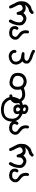

<svg xmlns="http://www.w3.org/2000/svg" viewBox="1622 -2092 755 4040"><g transform="rotate(90 2000.0 -71.5)"><path d="M83 -218.8Q112.8 -235.4 148.9 -235.4Q192.9 -235.4 223.1 -212.9Q241.2 -198.7 254.4 -186Q256.8 -189 259.3 -191.9Q261.7 -194.8 263.9 -197.3Q266.1 -199.7 268.1 -202.1Q280.8 -216.3 290 -222.7Q318.8 -242.7 354.5 -248Q361.3 -249 366.2 -249Q371.1 -249 377.4 -248.5Q383.8 -248 394.5 -246.1Q416 -241.2 437.5 -230Q460.4 -217.8 483.4 -194.3Q507.3 -170.9 511.7 -138.2Q513.7 -122.6 513.7 -104.5Q513.7 -45.9 489.7 22.5Q473.6 68.8 446.3 110.8Q436.5 119.6 421.4 119.6Q419.4 119.6 416.5 119.6L400.4 111.8L399.9 110.4Q391.1 97.2 391.1 81.1V80.6Q392.1 68.4 408.4 43.2Q424.8 18.1 437.7 -23.7Q450.7 -65.4 450.7 -98.1Q450.7 -139.2 432.9 -153.8Q415 -168.5 397.5 -178.2Q387.2 -184.6 373.5 -184.6Q342.8 -184.6 312 -154.8Q291 -134.8 291 -85.4Q291 -78.1 291.5 -68.4L283.7 -52.2L282.7 -51.3Q272.5 -43.5 258.3 -43.5Q256.3 -43.5 253.4 -43.5L237.3 -51.8Q225.6 -78.1 218.8 -104.2Q211.9 -130.4 190.4 -154.3Q174.3 -171.9 153.8 -171.9Q148.4 -171.9 142.1 -170.4Q112.3 -164.1 92.8 -144Q79.1 -130.9 79.1 -110.8Q79.1 -103.5 81.1 -95.2Q87.9 -62.5 116.2 -14.2Q144.5 34.2 159.2 90.3L150.9 106Q140.6 115.2 126.5 115.2Q120.6 115.2 118.7 114.3L103.5 106.4Q74.2 42.5 39.8 -18.8Q5.4 -80.1 5.4 -133.8Q5.4 -168.9 10.7 -200.2Q13.2 -213.9 16.1 -225.1Q26.4 -259.8 66.9 -302.7Q107.4 -345.7 150.9 -353.5Q190.4 -360.4 219.7 -392.6Q230.5 -400.9 244.6 -400.9Q246.6 -400.9 249.5 -400.9L265.6 -393.1Q270.5 -385.3 272.2 -378.4Q273.9 -371.6 273.9 -367.7Q273.9 -363.8 273.9 -360.4Q261.7 -344.2 250 -333Q219.2 -302.2 188.5 -297.9Q150.9 -293 117.7 -262.2Q93.8 -239.7 83 -218.8Z M528.3 -4.9Q528.3 -12.2 528.8 -20Q530.8 -48.3 551.8 -71.3Q562.5 -81.1 576.2 -81.1Q581.5 -81.1 583.5 -80.1L597.2 -73.7Q602.5 -66.9 604.2 -60.8Q606 -54.7 606 -51Q606 -47.4 606 -43.9Q589.8 -21 589.8 -2.4Q589.8 14.2 597.2 26.4Q605 39.6 625.5 44.9Q647.5 51.3 671.4 51.3Q695.3 51.3 710.9 46.4Q725.6 42 735.4 29.8Q745.1 17.6 751 3.4Q754.4 -5.4 754.4 -13.2Q754.4 -21 752.9 -27.3Q750 -43.9 730.7 -60.3Q711.4 -76.7 683.6 -96.2Q654.3 -116.2 639.2 -144Q625 -170.9 619.6 -197.3Q616.2 -215.8 616.2 -233.9Q616.2 -268.6 628.4 -293.5Q639.6 -304.2 654.8 -304.2Q656.2 -304.2 658.7 -304.2L673.3 -294.9Q682.1 -284.7 682.1 -272.5Q682.1 -268.1 681.2 -263.7Q678.2 -250.5 678.2 -239.3Q678.2 -228 679.4 -219.7Q680.7 -211.4 682.6 -204.6Q688 -182.6 697.8 -169.4Q707.5 -156.2 727.5 -141.1Q758.8 -116.7 783.2 -92Q807.6 -67.4 812 -44.9Q814.5 -30.3 814.5 -19.5Q814.5 -8.8 814 -2Q812 19 804.2 35.4Q796.4 51.8 771.7 76.7Q747.1 101.6 719.2 108.9Q695.3 114.7 669.4 114.7Q662.1 114.7 661.1 114.7Q633.8 108.9 606.9 103.5Q578.1 97.7 557.6 74.5Q537.1 51.3 531.7 29.3Q528.3 13.7 528.3 -4.9Z M1029.3 2.4Q1029.3 -3.4 1029.8 -9.3Q1030.8 -22.5 1039.6 -30.3Q1049.8 -39.6 1064.5 -39.6Q1065.9 -39.6 1068.8 -39.6L1083.5 -31.7Q1088.9 -26.4 1090.3 -21Q1091.8 -15.6 1091.8 -12Q1091.8 -8.3 1091.3 -5.9Q1095.2 30.8 1108.4 41Q1123 52.7 1138.2 59.6Q1149.4 64 1163.6 64Q1168.5 64 1174.3 63.5Q1196.3 61 1220.2 52.7Q1243.7 44.4 1257.6 27.8Q1271.5 11.2 1275.4 -6.3Q1277.8 -16.6 1277.8 -26.1Q1277.8 -35.6 1276.6 -43.2Q1275.4 -50.8 1273.4 -57.1Q1268.6 -76.2 1260.3 -88.4Q1251.5 -102.1 1233.4 -116.2Q1210.9 -134.3 1168.2 -138.2Q1125.5 -142.1 1085.9 -157.7L1085 -158.7Q1076.7 -168 1076.7 -181.6Q1076.7 -183.1 1076.7 -186L1085 -201.2L1085.9 -201.7Q1097.7 -209.5 1112.8 -209.5Q1118.7 -209.5 1124.5 -208.5Q1151.9 -206.5 1169.9 -206.5Q1188 -206.5 1199.7 -207.5Q1228 -209.5 1245.1 -226.6Q1258.8 -239.7 1258.8 -254.9Q1258.8 -268.6 1246.6 -280.8Q1238.3 -289.1 1223.6 -296.9Q1191.4 -314.5 1138.4 -329.1Q1085.4 -343.8 1036.1 -377Q1028.8 -388.7 1028.8 -401.9Q1028.8 -403.8 1028.8 -406.7L1035.6 -420.4L1036.6 -420.9Q1045.9 -429.2 1059.6 -429.2Q1061 -429.2 1064.5 -429.2Q1114.7 -396.5 1170.9 -381.3Q1229 -365.2 1271 -334Q1313.5 -301.8 1316.9 -275.9Q1319.8 -252 1316.9 -231Q1313.5 -209.5 1298.8 -190.9Q1286.1 -175.8 1271.5 -165.5Q1310.1 -130.4 1325.7 -91.3Q1338.9 -58.6 1338.9 -32.2Q1338.9 -24.4 1337.9 -17.6Q1333.5 13.2 1326.7 30.8Q1319.8 48.8 1290.5 75.2Q1261.7 101.6 1225.1 112.5Q1188.5 123.5 1147.5 123.5H1147Q1122.6 117.2 1101.3 108.6Q1080.1 100.1 1065.4 85L1059.1 78.1Q1042 58.6 1035.2 38.1Q1029.3 22 1029.3 2.4Z M1965.3 74.7Q1965.3 72.8 1965.3 69.8L1973.6 53.2Q2003.4 45.4 2029.8 38.6Q2054.7 32.2 2074.7 8.3Q2090.8 -11.7 2090.8 -34.2Q2090.8 -38.1 2090.3 -42.5Q2086.4 -70.8 2078.6 -88.6Q2070.8 -106.4 2053.7 -126.5Q2037.1 -145.5 2009.3 -154.8Q1988.3 -161.1 1967.8 -161.1Q1954.1 -161.1 1924.3 -156.2Q1911.6 -154.3 1900.9 -152.3Q1879.9 -147.5 1859.4 -130.9Q1866.7 -105 1867.2 -82.5Q1867.7 -59.6 1866.7 -34.7Q1865.7 -8.3 1855.5 14.4Q1845.2 37.1 1817.1 65.4Q1789.1 93.8 1760.3 102.1Q1742.7 106.9 1722.2 106.9Q1709 106.9 1694.8 105Q1658.7 100.1 1619.6 86.4Q1578.1 72.3 1550.3 42.7Q1522.5 13.2 1516.6 -22Q1512.7 -47.4 1512.7 -72.3Q1512.7 -117.7 1526.4 -151.9Q1537.6 -179.7 1565.2 -205.6Q1592.8 -231.4 1633.8 -244.1Q1665.5 -254.4 1693.8 -254.4Q1701.2 -254.4 1708.5 -253.9Q1742.7 -250.5 1771.5 -237.8Q1799.8 -225.6 1830.1 -192.4Q1857.4 -206.5 1885.7 -213.4Q1914.1 -220.2 1943.4 -222.7Q1954.6 -223.6 1968.5 -223.6Q1982.4 -223.6 1998 -221.2Q2022.9 -217.3 2043.9 -209.5Q2065.4 -201.7 2101.6 -163.1Q2137.7 -124.5 2147 -89.8Q2153.3 -64 2153.3 -41Q2153.3 -33.2 2152.8 -25.9Q2149.9 3.4 2141.1 20.5Q2131.3 39.6 2105.7 64.2Q2080.1 88.9 2053.2 97.7Q2026.4 106.9 1996.1 109.9Q1982.9 108.9 1973.6 100.1Q1965.3 88.9 1965.3 74.7ZM1805.2 -63.5Q1805.2 -96.2 1795.4 -125Q1787.6 -147.9 1768.6 -163.1Q1749.5 -178.7 1728.5 -186Q1713.4 -190.9 1695.8 -190.9Q1690.4 -190.9 1684.1 -190.4Q1659.7 -188 1641.1 -179.2Q1620.6 -169.4 1607.2 -154.5Q1593.8 -139.6 1584.2 -112.1Q1574.7 -84.5 1574.7 -65.9Q1574.7 -44.9 1582 -24.9Q1588.4 -8.3 1605.2 5.1Q1622.1 18.6 1643.6 27.3Q1665.5 35.6 1689.9 40.5Q1700.7 43 1714.1 43Q1727.5 43 1743.7 39.6Q1762.7 34.2 1779.3 17.8Q1795.9 1.5 1800.8 -22.9Q1805.2 -43 1805.2 -63.5Z M2377 -219.2Q2378.4 -211.4 2378.4 -199.7Q2378.4 -188 2375 -168.9Q2395 -157.2 2417.2 -145.8Q2439.5 -134.3 2467.8 -110.8Q2496.6 -87.4 2519 -39.6Q2539.6 4.9 2539.6 46.4Q2539.6 62.5 2537.6 80.6Q2533.2 112.8 2523.9 141.1Q2510.7 184.6 2474.1 220.2Q2437.5 255.9 2397.9 268.8Q2358.4 281.7 2318.4 284.2Q2289.6 286.1 2274.4 286.1Q2252.9 286.1 2251 285.6Q2216.8 279.8 2181.9 271.2Q2147 262.7 2121.1 244.6Q2081.1 217.3 2057.6 183.6Q2033.7 149.4 2020.5 101.6Q2015.6 83 2015.6 61Q2015.6 45.9 2018.1 29.3Q2023.9 -10.3 2040 -50.8Q2056.2 -91.8 2083.5 -119.1Q2116.7 -151.9 2150.4 -165Q2168.9 -172.4 2189.5 -175.3Q2177.7 -198.2 2177.7 -220.2Q2177.7 -248 2198.7 -265.6Q2218.3 -282.2 2236.8 -287.6Q2248.5 -290.5 2258.8 -290.5Q2286.6 -290.5 2317.4 -278.3Q2337.9 -270.5 2355 -255.4Q2373 -240.2 2377 -219.2ZM2372.6 -103Q2379.4 -79.1 2379.4 -53.2Q2379.4 -43.5 2378.4 -34.7Q2376 -15.1 2357.2 1.7Q2338.4 18.6 2313.5 22.5Q2296.4 24.9 2283 24.9Q2269.5 24.9 2260.7 24.4Q2231.4 22.9 2212.9 6.3Q2194.8 -9.3 2185.1 -31.7Q2177.7 -48.3 2177.7 -67.4Q2177.7 -73.7 2178.2 -79.6Q2180.7 -98.1 2187 -113.8Q2169.9 -108.9 2161.6 -104.5Q2147.5 -97.7 2129.4 -80.6Q2116.2 -67.9 2104 -44.2Q2091.8 -20.5 2081.5 7.3Q2074.2 27.8 2074.2 48.8Q2074.2 55.2 2074.7 61Q2077.6 88.9 2085 109.4Q2095.7 138.7 2129.9 173.3Q2140.6 183.6 2151.4 192.4Q2172.4 209 2199.7 214.8Q2252 226.6 2289.1 226.6Q2332.5 226.6 2364.7 216.8Q2388.7 209 2413.6 199.2Q2428.2 189 2445.6 168.5Q2462.9 147.9 2471.7 106.9Q2478.5 75.2 2478.5 50.8Q2478.5 16.6 2463.4 -21Q2451.7 -49.8 2433.3 -66.7Q2415 -83.5 2397.5 -90.8Q2384.8 -96.2 2372.6 -103ZM2237.8 -71.3Q2237.8 -65.4 2239.7 -59.1Q2245.6 -42 2262.2 -34.7Q2273.4 -29.8 2283.2 -29.8Q2288.6 -29.8 2293.9 -31.7Q2308.1 -35.6 2320.8 -42.5Q2323.2 -53.2 2323.2 -59.6Q2323.2 -65.9 2322.5 -70.8Q2321.8 -75.7 2318.6 -82.5Q2315.4 -89.4 2309.6 -97.2Q2298.8 -111.8 2275.4 -121.1Q2253.4 -104 2243.7 -89.8Q2237.8 -81.5 2237.8 -71.3ZM2293.5 -231.9Q2284.2 -235.8 2274.2 -235.8Q2264.2 -235.8 2254.9 -232.7Q2245.6 -229.5 2241.7 -225.3Q2237.8 -221.2 2237.8 -214.8Q2237.8 -209 2240.5 -204.1Q2243.2 -199.2 2247.6 -194.8Q2257.3 -185.5 2277.8 -175.8Q2309.6 -182.1 2316.4 -186Q2320.8 -188.5 2321.8 -191.9Q2321.8 -211.9 2313.5 -219.7Q2307.6 -226.1 2293.5 -231.9Z M2528.3 -4.9Q2528.3 -12.2 2528.8 -20Q2530.8 -48.3 2551.8 -71.3Q2562.5 -81.1 2576.2 -81.1Q2581.5 -81.1 2583.5 -80.1L2597.2 -73.7Q2602.5 -66.9 2604.2 -60.8Q2606 -54.7 2606 -51Q2606 -47.4 2606 -43.9Q2589.8 -21 2589.8 -2.4Q2589.8 14.2 2597.2 26.4Q2605 39.6 2625.5 44.9Q2647.5 51.3 2671.4 51.3Q2695.3 51.3 2710.9 46.4Q2725.6 42 2735.4 29.8Q2745.1 17.6 2751 3.4Q2754.4 -5.4 2754.4 -13.2Q2754.4 -21 2752.9 -27.3Q2750 -43.9 2730.7 -60.3Q2711.4 -76.7 2683.6 -96.2Q2654.3 -116.2 2639.2 -144Q2625 -170.9 2619.6 -197.3Q2616.2 -215.8 2616.2 -233.9Q2616.2 -268.6 2628.4 -293.5Q2639.6 -304.2 2654.8 -304.2Q2656.2 -304.2 2658.7 -304.2L2673.3 -294.9Q2682.1 -284.7 2682.1 -272.5Q2682.1 -268.1 2681.2 -263.7Q2678.2 -250.5 2678.2 -239.3Q2678.2 -228 2679.4 -219.7Q2680.7 -211.4 2682.6 -204.6Q2688 -182.6 2697.8 -169.4Q2707.5 -156.2 2727.5 -141.1Q2758.8 -116.7 2783.2 -92Q2807.6 -67.4 2812 -44.9Q2814.5 -30.3 2814.5 -19.5Q2814.5 -8.8 2814 -2Q2812 19 2804.2 35.4Q2796.4 51.8 2771.7 76.7Q2747.1 101.6 2719.2 108.9Q2695.3 114.7 2669.4 114.7Q2662.1 114.7 2661.1 114.7Q2633.8 108.9 2606.9 103.5Q2578.1 97.7 2557.6 74.5Q2537.1 51.3 2531.7 29.3Q2528.3 13.7 2528.3 -4.9Z M3083 -218.8Q3112.8 -235.4 3148.9 -235.4Q3192.9 -235.4 3223.1 -212.9Q3241.2 -198.7 3254.4 -186Q3256.8 -189 3259.3 -191.9Q3261.7 -194.8 3263.9 -197.3Q3266.1 -199.7 3268.1 -202.1Q3280.8 -216.3 3290 -222.7Q3318.8 -242.7 3354.5 -248Q3361.3 -249 3366.2 -249Q3371.1 -249 3377.4 -248.5Q3383.8 -248 3394.5 -246.1Q3416 -241.2 3437.5 -230Q3460.4 -217.8 3483.4 -194.3Q3507.3 -170.9 3511.7 -138.2Q3513.7 -122.6 3513.7 -104.5Q3513.7 -45.9 3489.7 22.5Q3473.6 68.8 3446.3 110.8Q3436.5 119.6 3421.4 119.6Q3419.4 119.6 3416.5 119.6L3400.4 111.8L3399.9 110.4Q3391.1 97.2 3391.1 81.1V80.6Q3392.1 68.4 3408.4 43.2Q3424.8 18.1 3437.7 -23.7Q3450.7 -65.4 3450.7 -98.1Q3450.7 -139.2 3432.9 -153.8Q3415 -168.5 3397.5 -178.2Q3387.2 -184.6 3373.5 -184.6Q3342.8 -184.6 3312 -154.8Q3291 -134.8 3291 -85.4Q3291 -78.1 3291.5 -68.4L3283.7 -52.2L3282.7 -51.3Q3272.5 -43.5 3258.3 -43.5Q3256.3 -43.5 3253.4 -43.5L3237.3 -51.8Q3225.6 -78.1 3218.8 -104.2Q3211.9 -130.4 3190.4 -154.3Q3174.3 -171.9 3153.8 -171.9Q3148.4 -171.9 3142.1 -170.4Q3112.3 -164.1 3092.8 -144Q3079.1 -130.9 3079.1 -110.8Q3079.1 -103.5 3081.1 -95.2Q3087.9 -62.5 3116.2 -14.2Q3144.5 34.2 3159.2 90.3L3150.9 106Q3140.6 115.2 3126.5 115.2Q3120.6 115.2 3118.7 114.3L3103.5 106.4Q3074.2 42.5 3039.8 -18.8Q3005.4 -80.1 3005.4 -133.8Q3005.4 -168.9 3010.7 -200.2Q3013.2 -213.9 3016.1 -225.1Q3026.4 -259.8 3066.9 -302.7Q3107.4 -345.7 3150.9 -353.5Q3190.4 -360.4 3219.7 -392.6Q3230.5 -400.9 3244.6 -400.9Q3246.6 -400.9 3249.5 -400.9L3265.6 -393.1Q3270.5 -385.3 3272.2 -378.4Q3273.9 -371.6 3273.9 -367.7Q3273.9 -363.8 3273.9 -360.4Q3261.7 -344.2 3250 -333Q3219.2 -302.2 3188.5 -297.9Q3150.9 -293 3117.7 -262.2Q3093.8 -239.7 3083 -218.8Z M3528.3 -4.9Q3528.3 -12.2 3528.8 -20Q3530.8 -48.3 3551.8 -71.3Q3562.5 -81.1 3576.2 -81.1Q3581.5 -81.1 3583.5 -80.1L3597.2 -73.7Q3602.5 -66.9 3604.2 -60.8Q3606 -54.7 3606 -51Q3606 -47.4 3606 -43.9Q3589.8 -21 3589.8 -2.4Q3589.8 14.2 3597.2 26.4Q3605 39.6 3625.5 44.9Q3647.5 51.3 3671.4 51.3Q3695.3 51.3 3710.9 46.4Q3725.6 42 3735.4 29.8Q3745.1 17.6 3751 3.4Q3754.4 -5.4 3754.4 -13.2Q3754.4 -21 3752.9 -27.3Q3750 -43.9 3730.7 -60.3Q3711.4 -76.7 3683.6 -96.2Q3654.3 -116.2 3639.2 -144Q3625 -170.9 3619.6 -197.3Q3616.2 -215.8 3616.2 -233.9Q3616.2 -268.6 3628.4 -293.5Q3639.6 -304.2 3654.8 -304.2Q3656.2 -304.2 3658.7 -304.2L3673.3 -294.9Q3682.1 -284.7 3682.1 -272.5Q3682.1 -268.1 3681.2 -263.7Q3678.2 -250.5 3678.2 -239.3Q3678.2 -228 3679.4 -219.7Q3680.7 -211.4 3682.6 -204.6Q3688 -182.6 3697.8 -169.4Q3707.5 -156.2 3727.5 -141.1Q3758.8 -116.7 3783.2 -92Q3807.6 -67.4 3812 -44.9Q3814.5 -30.3 3814.5 -19.5Q3814.5 -8.8 3814 -2Q3812 19 3804.2 35.4Q3796.4 51.8 3771.7 76.7Q3747.1 101.6 3719.2 108.9Q3695.3 114.7 3669.4 114.7Q3662.1 114.7 3661.1 114.7Q3633.8 108.9 3606.9 103.5Q3578.1 97.7 3557.6 74.5Q3537.1 51.3 3531.7 29.3Q3528.3 13.7 3528.3 -4.9Z"/></g></svg>

Font: Bakudai
Style: Medium
Weight: 500
Version: Version 1.48